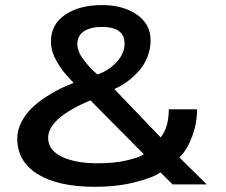

<svg xmlns="http://www.w3.org/2000/svg" viewBox="-20 -726 890 756"><path d="M353.5 9.5Q209 9.5 128.5 -40.2Q48 -90 48 -180.5Q48 -213.5 64 -244.8Q80 -276 103.5 -299Q127 -322 158.5 -342.8Q190 -363.5 216.5 -376.5Q243 -389.5 270 -399.5Q180.5 -489 180.5 -562Q180.5 -630 236.5 -668Q292.5 -706 382 -706Q465 -706 519 -668.5Q573 -631 573 -567.5Q573 -532 560 -500.2Q547 -468.5 525.5 -445Q504 -421.5 480.2 -404.2Q456.5 -387 430 -375.5L612.5 -185Q644.5 -223 644.5 -295.5H756Q756 -241 736.5 -188.5Q717 -136 686.5 -106L794 0H659.5L611.5 -47.5Q590 -29.5 517.5 -10Q445 9.5 353.5 9.5ZM364 -432.5Q409.5 -449 440 -482.5Q470.5 -516 470.5 -554.5Q470.5 -620 381 -620Q337 -620 310.8 -603Q284.5 -586 284.5 -552.5Q284.5 -523 309.8 -489.8Q335 -456.5 364 -432.5ZM364 -83Q433.5 -83 483.5 -95.5Q533.5 -108 546.5 -118.5L336 -331Q169.5 -260.5 169.5 -183.5Q169.5 -135 223.2 -109Q277 -83 364 -83Z"/></svg>

Font: League Mono Wide Medium
Style: Regular
Weight: 500
Width: 8
Designer: Tyler Finck
Foundry: The League of Moveable Type / Tyler Finck
Version: Version 2.210